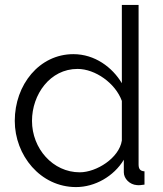

<svg xmlns="http://www.w3.org/2000/svg" viewBox="-20 -750 662 780"><path d="M40 -259C40 -119 144 10 289 10C365 10 442 -33 483 -101V-50C483 -24 507 0 536 2C545 3 553 2 567 0V-54C550 -55 543 -63 543 -82V-730H475V-412C436 -477 365 -530 278 -530C140 -530 40 -406 40 -259ZM475 -179C464 -108 372 -50 304 -50C195 -50 110 -146 110 -259C110 -366 183 -470 295 -470C367 -470 449 -412 475 -340Z"/></svg>

Font: FIGSv2-sans-serif
Style: Regular
Weight: 400
Designer: Matt McInerney, Pablo Impallari, Rodrigo Fuenzalida,Mirko Velimirovic
Foundry: Matt McInerney, Pablo Impallari, Rodrigo Fuenzalida
Version: Version 4.021;hotconv 1.0.109;makeotfexe 2.5.65596